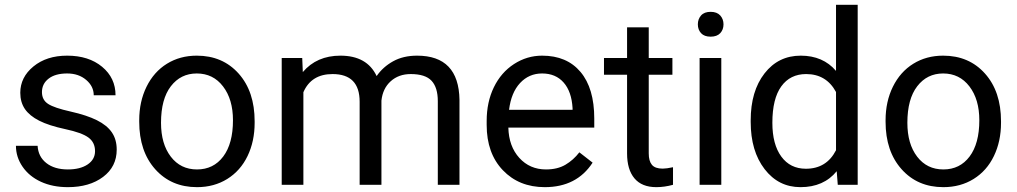

<svg xmlns="http://www.w3.org/2000/svg" viewBox="-20 -770 4236 800"><path d="M376 -140.1Q376 -176.8 348.4 -197Q320.8 -217.3 252.2 -231.9Q183.6 -246.6 143.3 -267.1Q103 -287.6 83.7 -315.9Q64.5 -344.2 64.5 -383.3Q64.5 -448.2 119.4 -493.2Q174.3 -538.1 259.8 -538.1Q349.6 -538.1 405.5 -491.7Q461.4 -445.3 461.4 -373H370.6Q370.6 -410.2 339.1 -437Q307.6 -463.9 259.8 -463.9Q210.4 -463.9 182.6 -442.4Q154.8 -420.9 154.8 -386.2Q154.8 -353.5 180.7 -336.9Q206.5 -320.3 274.2 -305.2Q341.8 -290 383.8 -269Q425.8 -248 446 -218.5Q466.3 -189 466.3 -146.5Q466.3 -75.7 409.7 -33Q353 9.8 262.7 9.8Q199.2 9.8 150.4 -12.7Q101.6 -35.2 74 -75.4Q46.4 -115.7 46.4 -162.6H136.7Q139.2 -117.2 173.1 -90.6Q207 -64 262.7 -64Q314 -64 345 -84.7Q376 -105.5 376 -140.1Z M560.1 -269Q560.1 -346.7 590.6 -408.7Q621.1 -470.7 675.5 -504.4Q730 -538.1 799.8 -538.1Q907.7 -538.1 974.4 -463.4Q1041 -388.7 1041 -264.6V-258.3Q1041 -181.2 1011.5 -119.9Q981.9 -58.6 927 -24.4Q872.1 9.8 800.8 9.8Q693.4 9.8 626.7 -64.9Q560.1 -139.6 560.1 -262.7ZM650.9 -258.3Q650.9 -170.4 691.7 -117.2Q732.4 -64 800.8 -64Q869.6 -64 910.2 -117.9Q950.7 -171.9 950.7 -269Q950.7 -356 909.4 -409.9Q868.2 -463.9 799.8 -463.9Q732.9 -463.9 691.9 -410.6Q650.9 -357.4 650.9 -258.3Z M1239.3 -528.3 1241.7 -469.7Q1299.8 -538.1 1398.4 -538.1Q1509.3 -538.1 1549.3 -453.1Q1575.7 -491.2 1617.9 -514.6Q1660.2 -538.1 1717.8 -538.1Q1891.6 -538.1 1894.5 -354V0H1804.2V-348.6Q1804.2 -405.3 1778.3 -433.3Q1752.4 -461.4 1691.4 -461.4Q1641.1 -461.4 1607.9 -431.4Q1574.7 -401.4 1569.3 -350.6V0H1478.5V-346.2Q1478.5 -461.4 1365.7 -461.4Q1276.9 -461.4 1244.1 -385.7V0H1153.8V-528.3Z M2250 9.8Q2142.6 9.8 2075.2 -60.8Q2007.8 -131.3 2007.8 -249.5V-266.1Q2007.8 -344.7 2037.8 -406.5Q2067.9 -468.3 2121.8 -503.2Q2175.8 -538.1 2238.8 -538.1Q2341.8 -538.1 2398.9 -470.2Q2456.1 -402.3 2456.1 -275.9V-238.3H2098.1Q2100.1 -160.2 2143.8 -112.1Q2187.5 -64 2254.9 -64Q2302.7 -64 2335.9 -83.5Q2369.1 -103 2394 -135.3L2449.2 -92.3Q2382.8 9.8 2250 9.8ZM2238.8 -463.9Q2184.1 -463.9 2147 -424.1Q2109.9 -384.3 2101.1 -312.5H2365.7V-319.3Q2361.8 -388.2 2328.6 -426Q2295.4 -463.9 2238.8 -463.9Z M2683.1 -656.2V-528.3H2781.7V-458.5H2683.1V-130.9Q2683.1 -99.1 2696.3 -83.3Q2709.5 -67.4 2741.2 -67.4Q2756.8 -67.4 2784.2 -73.2V0Q2748.5 9.8 2714.8 9.8Q2654.3 9.8 2623.5 -26.9Q2592.8 -63.5 2592.8 -130.9V-458.5H2496.6V-528.3H2592.8V-656.2Z M2985.4 0H2895V-528.3H2985.4ZM2887.7 -668.5Q2887.7 -690.4 2901.1 -705.6Q2914.6 -720.7 2940.9 -720.7Q2967.3 -720.7 2981 -705.6Q2994.6 -690.4 2994.6 -668.5Q2994.6 -646.5 2981 -631.8Q2967.3 -617.2 2940.9 -617.2Q2914.6 -617.2 2901.1 -631.8Q2887.7 -646.5 2887.7 -668.5Z M3107.9 -268.6Q3107.9 -390.1 3165.5 -464.1Q3223.1 -538.1 3316.4 -538.1Q3409.2 -538.1 3463.4 -474.6V-750H3553.7V0H3470.7L3466.3 -56.6Q3412.1 9.8 3315.4 9.8Q3223.6 9.8 3165.8 -65.4Q3107.9 -140.6 3107.9 -261.7ZM3198.2 -258.3Q3198.2 -168.5 3235.4 -117.7Q3272.5 -66.9 3337.9 -66.9Q3423.8 -66.9 3463.4 -144V-386.7Q3422.9 -461.4 3338.9 -461.4Q3272.5 -461.4 3235.4 -410.2Q3198.2 -358.9 3198.2 -258.3Z M3669.9 -269Q3669.9 -346.7 3700.4 -408.7Q3731 -470.7 3785.4 -504.4Q3839.8 -538.1 3909.7 -538.1Q4017.6 -538.1 4084.2 -463.4Q4150.9 -388.7 4150.9 -264.6V-258.3Q4150.9 -181.2 4121.3 -119.9Q4091.8 -58.6 4036.9 -24.4Q3981.9 9.8 3910.6 9.8Q3803.2 9.8 3736.6 -64.9Q3669.9 -139.6 3669.9 -262.7ZM3760.7 -258.3Q3760.7 -170.4 3801.5 -117.2Q3842.3 -64 3910.6 -64Q3979.5 -64 4020 -117.9Q4060.5 -171.9 4060.5 -269Q4060.5 -356 4019.3 -409.9Q3978 -463.9 3909.7 -463.9Q3842.8 -463.9 3801.8 -410.6Q3760.7 -357.4 3760.7 -258.3Z"/></svg>

Font: Vazir
Style: Regular
Weight: 400
Designer: Saber Rastikerdar
Foundry: Saber Rastikerdar
Version: Version 30.0.0